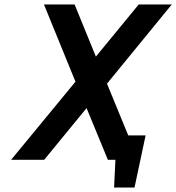

<svg xmlns="http://www.w3.org/2000/svg" viewBox="-20 -720 794 865"><path d="M512 -110 489 0H500L494 125H586L636 -110ZM412 -465 316 -700H178L320 -352L30 0H179L370 -233L466 0H603L462 -343L754 -700H605Z"/></svg>

Font: Advent Pro
Style: Bold Italic
Weight: 700
Italic angle: -12°
Designer: VivaRado, Andreas Kalpakidis
Foundry: VivaRado, Andreas Kalpakidis
Version: Version 3.000